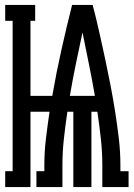

<svg xmlns="http://www.w3.org/2000/svg" viewBox="-20 -755 540 775"><path d="M1 0V-64H31V-671H1V-735H122V-671H103V-368H191Q207 -460 227.5 -552Q248 -644 271 -735H354Q368 -682 380 -628.5Q392 -575 403.5 -521.5Q415 -468 425.5 -414Q436 -360 444.5 -306Q453 -252 459.5 -197.5Q466 -143 466 -88V-64H499V0H393V-88Q393 -142 387 -196Q381 -250 373 -304H349V0H276V-304H252Q244 -250 238 -196Q232 -142 232 -88V0H127V-64H159V-88Q159 -142 165.5 -196Q172 -250 180 -304H103V0ZM262 -368H363Q352 -432 339 -496Q326 -560 313 -624Q299 -560 286 -496Q273 -432 262 -368Z"/></svg>

Font: Iosevka Curly Slab Semibold
Style: Regular
Weight: 600
Monospace: yes
Designer: Belleve Invis
Foundry: Belleve Invis
Version: Version 22.1.2; ttfautohint (v1.8.4)